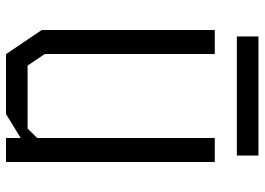

<svg xmlns="http://www.w3.org/2000/svg" viewBox="-141 -741 882 640"><g transform="rotate(90 300.0 -421.0)"><path d="M440 -696V-104L408.5 -72H198.5L160 -129.5V-696H80V-119L160.5 0H360L440 -49V0H520V-696ZM498.5 -769.5V-841.5H101.5V-769.5Z"/></g></svg>

Font: Kode
Style: Regular
Weight: 400
Monospace: yes
Designer: Isa Ozler
Foundry: Kadena LLC
Version: Version 1.000;gftools[0.9.28]